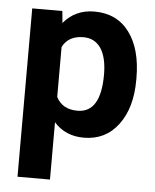

<svg xmlns="http://www.w3.org/2000/svg" viewBox="-53 -583 669 831"><g transform="rotate(5 281.5 -167.5)"><path d="M529.8 -266.6C529.8 -351.1 511.7 -417.5 475.6 -465.8C439.5 -514.2 388.7 -538.1 323.7 -538.1C268.6 -538.1 224.1 -517.6 189.9 -476.6L185.1 -528.3H54.2V203.1H195.3V-45.9C228 -8.8 271.5 9.8 324.7 9.8C387.7 9.8 437.5 -14.6 474.6 -64C511.2 -112.8 529.8 -177.7 529.8 -259.3ZM388.7 -269.5C388.7 -159.2 355 -104 287.6 -104C243.2 -104 212.4 -121.6 195.3 -156.2V-372.6C211.9 -406.2 242.2 -423.3 286.6 -423.3C353 -423.3 388.7 -367.7 388.7 -269.5Z"/></g></svg>

Font: Shabnam
Style: Bold
Weight: 700
Foundry: DejaVu fonts team - Redesigned by Saber Rastikerdar - Based on Vazir font
Version: Version 5.0.1